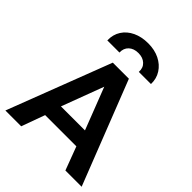

<svg xmlns="http://www.w3.org/2000/svg" viewBox="-260 -1086 1224 1224"><g transform="rotate(45 352.0 -473.5)"><path d="M8.5 0 277 -700H422L696 0H549.5L490 -158.5H208.5L151 0ZM240.5 -269H457L347 -553ZM152 -775.5Q150.5 -827 175.5 -865.8Q200.5 -904.5 245.8 -925.8Q291 -947 349.5 -947Q408 -947 452.5 -925Q497 -903 522 -864.2Q547 -825.5 545.5 -775.5H436Q438.5 -813.5 414.2 -836.2Q390 -859 349.5 -859Q308.5 -859 284.2 -836.2Q260 -813.5 261.5 -775.5Z"/></g></svg>

Font: Geologica Medium
Style: Regular
Weight: 500
Designer: Sindre Bremnes, Frode Helland
Foundry: Monokrom Skriftforlag AS
Version: Version 1.010;gftools[0.9.28]